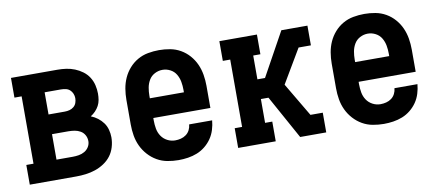

<svg xmlns="http://www.w3.org/2000/svg" viewBox="-55 -721 2109 921"><g transform="rotate(-10 1000.0 -260.0)"><path d="M28 0V-96H63V-424H28V-520H254Q276 -520 297 -517Q318 -514 338 -506Q358 -498 375.5 -485Q393 -472 404.5 -454Q416 -436 421 -415Q426 -394 426 -373Q426 -358 423.5 -343Q421 -328 414 -315Q407 -302 396.5 -291Q386 -280 373 -272Q391 -265 406 -253.5Q421 -242 432 -227Q443 -212 448 -193Q453 -174 453 -156Q453 -132 446 -108.5Q439 -85 425 -66.5Q411 -48 390.5 -34.5Q370 -21 347.5 -13.5Q325 -6 301.5 -3Q278 0 254 0ZM175 -316H254Q266 -316 277.5 -319Q289 -322 298 -329.5Q307 -337 311 -348Q315 -359 315 -371Q315 -382 310.5 -393Q306 -404 297.5 -411.5Q289 -419 277.5 -421.5Q266 -424 254 -424H175ZM175 -96H254Q269 -96 284 -98.5Q299 -101 312 -108.5Q325 -116 333 -129Q341 -142 341 -157Q341 -173 333.5 -186.5Q326 -200 313 -207.5Q300 -215 285 -217.5Q270 -220 254 -220H175Z M752 8Q725 8 698 3Q671 -2 647.5 -15.5Q624 -29 605.5 -49.5Q587 -70 575.5 -94.5Q564 -119 559.5 -146Q555 -173 555 -200V-320Q555 -347 559.5 -374Q564 -401 575 -425.5Q586 -450 604 -470.5Q622 -491 645.5 -504.5Q669 -518 696 -523Q723 -528 750 -528Q777 -528 804 -523Q831 -518 854.5 -504.5Q878 -491 896 -470.5Q914 -450 925 -425.5Q936 -401 940.5 -374Q945 -347 945 -320V-212H667V-200Q667 -180 670.5 -160Q674 -140 685 -123.5Q696 -107 714 -97.5Q732 -88 752 -88Q766 -88 780 -91.5Q794 -95 805.5 -103.5Q817 -112 823.5 -125Q830 -138 831 -152H943Q941 -129 934 -106.5Q927 -84 914 -65Q901 -46 882.5 -31Q864 -16 842.5 -7.5Q821 1 798 4.5Q775 8 752 8ZM667 -308H833V-320Q833 -340 829.5 -359.5Q826 -379 816 -396Q806 -413 788 -422.5Q770 -432 750 -432Q730 -432 712 -422.5Q694 -413 684 -396Q674 -379 670.5 -359.5Q667 -340 667 -320Z M1043 0V-96H1079V-424H1043V-520H1226V-424H1191V-308H1228L1345 -520H1472V-424H1412L1315 -260L1412 -96H1472V0H1345L1228 -212H1191V-96H1226V0Z M1752 8Q1725 8 1698 3Q1671 -2 1647.5 -15.5Q1624 -29 1605.5 -49.5Q1587 -70 1575.5 -94.5Q1564 -119 1559.5 -146Q1555 -173 1555 -200V-320Q1555 -347 1559.5 -374Q1564 -401 1575 -425.5Q1586 -450 1604 -470.5Q1622 -491 1645.5 -504.5Q1669 -518 1696 -523Q1723 -528 1750 -528Q1777 -528 1804 -523Q1831 -518 1854.5 -504.5Q1878 -491 1896 -470.5Q1914 -450 1925 -425.5Q1936 -401 1940.5 -374Q1945 -347 1945 -320V-212H1667V-200Q1667 -180 1670.5 -160Q1674 -140 1685 -123.5Q1696 -107 1714 -97.5Q1732 -88 1752 -88Q1766 -88 1780 -91.5Q1794 -95 1805.5 -103.5Q1817 -112 1823.5 -125Q1830 -138 1831 -152H1943Q1941 -129 1934 -106.5Q1927 -84 1914 -65Q1901 -46 1882.5 -31Q1864 -16 1842.5 -7.5Q1821 1 1798 4.5Q1775 8 1752 8ZM1667 -308H1833V-320Q1833 -340 1829.5 -359.5Q1826 -379 1816 -396Q1806 -413 1788 -422.5Q1770 -432 1750 -432Q1730 -432 1712 -422.5Q1694 -413 1684 -396Q1674 -379 1670.5 -359.5Q1667 -340 1667 -320Z"/></g></svg>

Font: Iosevka Curly Slab
Style: Bold
Weight: 700
Monospace: yes
Designer: Belleve Invis
Foundry: Belleve Invis
Version: Version 22.1.2; ttfautohint (v1.8.4)